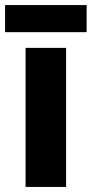

<svg xmlns="http://www.w3.org/2000/svg" viewBox="-35 -738 362 758"><path d="M307 -718H-15V-611H307ZM226 0V-549H66V0Z"/></svg>

Font: Noto Sans Arabic UI SmCn XBd
Style: Regular
Weight: 800
Width: 4
Designer: Monotype Design Team, Nadine Chahine and Nizar Qandah
Foundry: Monotype Imaging Inc.
Version: Version 2.010